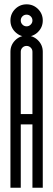

<svg xmlns="http://www.w3.org/2000/svg" viewBox="-20 -885 251 905"><path d="M51.4 -842.4Q73.7 -864.6 105.4 -864.6Q137 -864.6 159.3 -842.4Q181.6 -820.1 181.6 -788.4Q181.6 -756.8 159.3 -734.5Q137 -712.2 105.4 -712.2Q73.7 -712.2 51.4 -734.5Q29.2 -756.8 29.2 -788.4Q29.2 -820.1 51.4 -842.4ZM77.9 -788.4Q77.9 -777.2 85.8 -769.1Q93.7 -760.9 105.4 -760.9Q116.6 -760.9 124.7 -769.1Q132.9 -777.2 132.9 -788.4Q132.9 -800.1 124.7 -808Q116.6 -815.9 105.4 -815.9Q93.7 -815.9 85.8 -808Q77.9 -800.1 77.9 -788.4ZM132.9 -641Q132.9 -652.6 124.7 -660.6Q116.6 -668.5 105.4 -668.5Q93.7 -668.5 85.8 -660.6Q77.9 -652.6 77.9 -641V-347.4H132.9ZM181.6 0H132.9V-298.6H77.9V0H29.2Q29.2 0 29.2 -641Q29.2 -672.6 51.4 -694.9Q73.7 -717.2 105.4 -717.2Q137 -717.2 159.3 -694.9Q181.6 -672.6 181.6 -641Z"/></svg>

Font: Marapfhont
Style: Book
Weight: 400
Version: Version 0.15